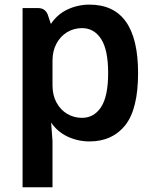

<svg xmlns="http://www.w3.org/2000/svg" viewBox="-20 -585 656 814"><path d="M565.4 -275.4Q565.4 -122.1 510.7 -53.7Q456.1 14.6 359.4 14.6Q311 14.6 267.6 -5.4Q224.1 -25.4 196.8 -65.4L202.6 13.7V209H75.7V-550.8H140.6Q155.3 -550.8 165.3 -544.7Q175.3 -538.6 181.6 -525.4L195.8 -483.4Q222.7 -524.4 266.4 -544.9Q310.1 -565.4 359.4 -565.4Q565.4 -565.4 565.4 -275.4ZM438.5 -275.4Q438.5 -373.5 408.7 -419.7Q378.9 -465.8 327.6 -465.8Q293.5 -465.8 264.9 -448.7Q236.3 -431.6 219.5 -400.4Q202.6 -369.1 202.6 -328.1V-222.7Q202.6 -181.6 219.5 -150.4Q236.3 -119.1 264.9 -102.3Q293.5 -85.4 327.6 -85.4Q378.9 -85.4 408.7 -131.3Q438.5 -177.2 438.5 -275.4Z"/></svg>

Font: Lycee Sans SemiBold
Style: Regular
Weight: 600
Designer: Justin Alvin
Foundry: Alkove Design
Version: Version 1.030